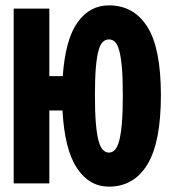

<svg xmlns="http://www.w3.org/2000/svg" viewBox="-20 -684 640 716"><path d="M386 12Q313 12 267 -57Q221 -126 213 -272H164V0H31V-652H164V-400H214Q224 -538 269.5 -601Q315 -664 386 -664Q479 -664 529.5 -584Q580 -504 580 -329Q580 -153 529.5 -70.5Q479 12 386 12ZM386 -115Q399 -115 408.5 -125Q418 -135 424.5 -159Q431 -183 434.5 -224.5Q438 -266 438 -329Q438 -392 434.5 -432.5Q431 -473 424.5 -496Q418 -519 408.5 -528Q399 -537 386 -537Q374 -537 364 -528Q354 -519 347.5 -496Q341 -473 337.5 -432.5Q334 -392 334 -329Q334 -266 337.5 -224.5Q341 -183 347.5 -159Q354 -135 364 -125Q374 -115 386 -115Z"/></svg>

Font: Source Code Pro
Style: Bold
Weight: 700
Monospace: yes
Designer: Paul D. Hunt, Teo Tuominen
Foundry: Adobe Systems Incorporated
Version: Version 2.030;PS 1.000;hotconv 16.6.51;makeotf.lib2.5.65220